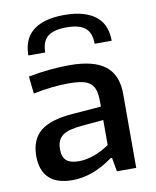

<svg xmlns="http://www.w3.org/2000/svg" viewBox="-88 -857 754 930"><g transform="rotate(-10 289.0 -392.5)"><path d="M193 5Q117 5 78.5 -32Q40 -69 40 -140Q40 -221 90 -262Q140 -303 251 -311L390 -322V-346Q390 -379 384 -400.5Q378 -422 363 -435.5Q348 -449 321.5 -454.5Q295 -460 253 -460Q179 -460 81 -441L72 -526Q131 -537 179.5 -541.5Q228 -546 276 -546Q394 -546 450.5 -501.5Q507 -457 507 -364V0H412L400 -68H393Q341 -30 291 -12.5Q241 5 193 5ZM240 -80Q275 -80 313.5 -93.5Q352 -107 390 -133V-256L288 -247Q252 -244 227 -237.5Q202 -231 187 -219.5Q172 -208 165.5 -191.5Q159 -175 159 -152Q159 -114 178.5 -97Q198 -80 240 -80ZM87 -627Q87 -663 98 -693Q109 -723 133.5 -744.5Q158 -766 197 -778Q236 -790 292 -790Q347 -790 386 -778Q425 -766 450 -744.5Q475 -723 486 -693Q497 -663 497 -627H413Q413 -681 384 -705Q355 -729 292 -729Q229 -729 199.5 -705Q170 -681 170 -627Z"/></g></svg>

Font: Encode Sans Wide
Style: Medium
Weight: 500
Designer: Pablo Impallari, Andres Torresi
Foundry: Pablo Impallari, Andres Torresi
Version: Version 1.000; ttfautohint (v1.00) -l 8 -r 50 -G 200 -x 14 -